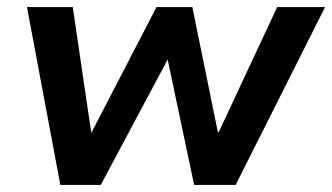

<svg xmlns="http://www.w3.org/2000/svg" viewBox="-20 -521 936 541"><path d="M150 0 56 -501H185L237 -148H238L421 -501H522L594 -148H596L761 -501H896L644 0H527L451 -360H456L264 0Z"/></svg>

Font: Nunito Sans 7pt
Style: Bold Italic
Weight: 700
Italic angle: -9°
Version: Version 3.101;gftools[0.9.27]